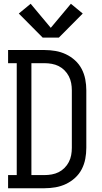

<svg xmlns="http://www.w3.org/2000/svg" viewBox="-20 -1001 540 1021"><path d="M23 0V-70H69V-665H23V-735H217Q246 -735 275 -730Q304 -725 330.5 -712.5Q357 -700 379 -680Q401 -660 414.5 -634Q428 -608 433.5 -579Q439 -550 439 -521V-215Q439 -185 433.5 -156Q428 -127 414.5 -101Q401 -75 379 -55Q357 -35 330.5 -22.5Q304 -10 275 -5Q246 0 217 0ZM217 -70Q236 -70 255.5 -73.5Q275 -77 292 -85.5Q309 -94 323 -108Q337 -122 346 -139.5Q355 -157 358.5 -176Q362 -195 362 -215V-521Q362 -540 358.5 -559Q355 -578 346 -595.5Q337 -613 323 -627Q309 -641 292 -649.5Q275 -658 255.5 -661.5Q236 -665 217 -665H147V-70ZM207 -801 80 -929 143 -981 250 -853 357 -981 420 -929 293 -801Z"/></svg>

Font: Iosevka Gothic
Style: Regular
Weight: 400
Monospace: yes
Designer: Belleve Invis
Foundry: Belleve Invis
Version: Version 15.5.1; ttfautohint (v1.8.4)